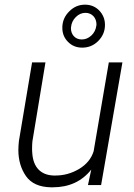

<svg xmlns="http://www.w3.org/2000/svg" viewBox="-20 -797 578 827"><path d="M248.5 -679.7C248.5 -678.7 248.5 -677.7 248.5 -676.8C248.5 -652.8 256.8 -632.8 272.9 -616.7C289.1 -600.1 309.6 -591.8 334 -591.8C360.8 -591.8 383.8 -601.1 402.8 -620.1C421.9 -639.2 431.6 -661.6 432.1 -687.5C432.1 -688.5 432.1 -689.5 432.1 -690.4C432.1 -713.9 423.8 -734.4 407.7 -751.5C391.1 -768.6 370.6 -776.9 346.2 -776.9C320.3 -776.9 297.9 -767.6 278.8 -748.5C259.3 -729.5 249 -706.5 248.5 -679.7ZM286.1 -680.7C287.6 -697.3 294.4 -711.4 306.6 -723.6C318.8 -735.8 333 -741.7 348.1 -741.7C377.4 -741.7 395.5 -718.8 395.5 -692.4C395.5 -690.4 395 -688.5 395 -686.5C392.6 -669.4 385.7 -655.3 373.5 -644C361.3 -632.8 347.7 -627 332 -627C302.2 -627 285.6 -649.9 285.6 -674.8C285.6 -676.8 286.1 -678.7 286.1 -680.7ZM358.9 0H415.5L507.3 -528.3H448.7L383.3 -145.5C373.5 -113.8 352.5 -88.4 320.8 -69.3C288.6 -50.3 254.9 -41 219.2 -41C216.3 -41 213.4 -41 210.4 -41C155.8 -43 123.5 -76.2 119.1 -136.2C118.2 -144 118.2 -151.9 118.2 -159.7C118.2 -169.4 118.7 -178.7 119.6 -188.5L175.8 -528.3H118.2L61.5 -189.9C60.1 -176.3 59.1 -163.6 59.1 -150.9C59.1 -106.9 70.3 -69.8 91.8 -38.6C113.8 -7.3 149.4 8.8 199.2 9.8C201.7 9.8 204.6 9.8 207 9.8C277.3 9.8 332.5 -15.6 373 -66.4Z"/></svg>

Font: Roboto Light
Style: Italic
Weight: 300
Italic angle: -12°
Designer: Google
Version: Version 2.137; 2017